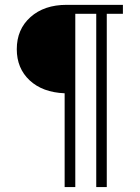

<svg xmlns="http://www.w3.org/2000/svg" viewBox="-20 -757 566 777"><path d="M477.4 -737.4V-701.1H412.1V0H369.5V-701.1H284.7V0H241.6V-379.5Q152.1 -383.2 100 -431.8Q47.9 -480.5 47.9 -557.9Q47.9 -638.4 103.4 -687.9Q158.9 -737.4 249.5 -737.4Z"/></svg>

Font: MM Bagan
Style: Regular
Weight: 400
Designer: Khon Soe Zaw Thu
Version: Version 1.00 July 10, 2016, initial release